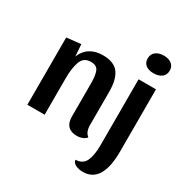

<svg xmlns="http://www.w3.org/2000/svg" viewBox="-205 -894 1216 1261"><g transform="rotate(30 402.5 -264.0)"><path d="M175 -432Q195 -481 234.5 -505.5Q274 -530 329 -530Q414 -530 449 -483Q484 -436 484 -342V-91Q484 -37 515 -15Q506 -1 485.5 7Q465 15 444 15Q399 15 376 -9Q353 -33 353 -79V-331Q353 -391 340 -422Q327 -453 283 -453Q228 -453 210 -403.5Q192 -354 192 -275V0H61V-510L169 -522ZM759 -661Q759 -628 735.5 -610.5Q712 -593 674 -593Q637 -593 615 -610Q593 -627 593 -659Q593 -692 616.5 -710Q640 -728 677 -728Q714 -728 736.5 -710.5Q759 -693 759 -661ZM596 200Q566 200 542 189Q518 178 515 155Q571 153 590.5 108.5Q610 64 610 -10V-510H742V-38Q742 200 596 200Z"/></g></svg>

Font: Sansita Medium
Style: Regular
Weight: 500
Designer: Pablo Cosgaya
Foundry: Omnibus-Type
Version: Version 1.006